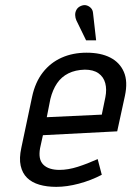

<svg xmlns="http://www.w3.org/2000/svg" viewBox="-20 -715 511 747"><path d="M342 -664Q341 -676 334 -683.5Q327 -691 317 -694Q307 -697 295 -692Q283 -687 277.5 -677Q272 -667 272.5 -656Q273 -645 277 -636L315 -558H354ZM136 -139 147 -189 436 -204 466 -342Q478 -398 462 -435Q446 -472 409 -491Q372 -510 317 -510Q263 -510 219.5 -490.5Q176 -471 146.5 -433Q117 -395 105 -339L63 -140Q54 -99 60.5 -70Q67 -41 85.5 -23Q104 -5 133 3.5Q162 12 199 12Q240 12 287 -0.5Q334 -13 376 -35L360 -96Q320 -78 282.5 -66Q245 -54 211 -54Q191 -54 175 -59Q159 -64 148.5 -74.5Q138 -85 135 -101Q132 -117 136 -139ZM390 -337 376 -269 162 -259 176 -330Q185 -366 202 -391Q219 -416 246 -429.5Q273 -443 310 -444Q343 -444 363 -430Q383 -416 389.5 -391.5Q396 -367 390 -337Z"/></svg>

Font: Advent Pro Medium
Style: Italic
Weight: 500
Italic angle: -12°
Version: Version 3.000